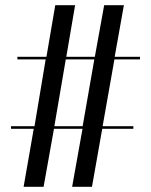

<svg xmlns="http://www.w3.org/2000/svg" viewBox="-20 -720 582 740"><path d="M71 0 110 -223.5H22.5V-233.5H113L156 -491H47V-501H159L193 -700H269.5L235.5 -501H345.5L381.5 -700H457.5L422 -501H519.5V-491H421L375.5 -233.5H494V-223.5H374L334.5 0H258L298 -223.5H188L148 0ZM189.5 -233.5H298.5L343.5 -491H233.5Z"/></svg>

Font: Imbue 100pt Medium
Style: Regular
Weight: 500
Designer: Tyler Finck
Foundry: Etcetera Type Company
Version: Version 1.102; ttfautohint (v1.8.3)